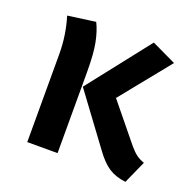

<svg xmlns="http://www.w3.org/2000/svg" viewBox="-105 -645 754 762"><g transform="rotate(20 272.5 -264.0)"><path d="M353 -285 481 -128Q497 -109 511 -98.5Q525 -88 545 -81L502 15Q459 10 430 -9Q401 -28 370 -71L214 -282L419 -543L522 -494ZM210 -342V0H82V-371Q82 -451 59 -526L176 -542Q192 -510 201 -465Q210 -420 210 -342Z"/></g></svg>

Font: Fira Sans Medium
Style: Regular
Weight: 500
Designer: bBox Type GmbH & Carrois Corporate GbR & Edenspiekermann AG
Foundry: bBox Type GmbH & Carrois Corporate GbR & Edenspiekermann AG
Version: Version 4.301